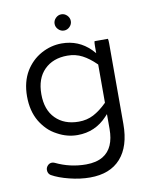

<svg xmlns="http://www.w3.org/2000/svg" viewBox="-95 -725 806 1024"><g transform="rotate(-10 308.0 -213.0)"><path d="M301.8 -75.2Q223.6 -75.2 176.8 -122.1Q129.9 -168.9 129.9 -253.9Q129.9 -338.9 176.8 -385.7Q223.6 -432.6 301.8 -432.6Q346.2 -432.6 382.3 -413.6Q418 -395 454.1 -359.4L456.1 -357.4V-150.4L454.1 -148.4Q418 -112.8 382.1 -94Q346.2 -75.2 301.8 -75.2ZM458.5 -483.4Q456.1 -477.1 456.1 -458V-418.9Q440.9 -435.1 438 -438.5Q374.5 -502 283.2 -502Q225.6 -502 172.9 -473.6Q144.5 -458 123.3 -437Q102.1 -416 86.9 -391.1Q52.7 -334 52.7 -255.4Q52.7 -176.8 85.9 -120.1Q101.6 -93.8 123.3 -71.8Q145 -49.8 175.3 -34.2Q226.6 -5.9 283.2 -5.9Q378.9 -5.9 444.3 -76.2L456.1 -88.9V-8.8Q456.1 95.7 392.6 134.3Q356.4 156.2 300.8 156.2Q214.4 156.2 136.7 118.7Q128.4 115.2 122.1 115.2Q108.4 115.2 98.6 125.7Q88.9 136.2 88.9 149.4Q88.9 168.9 104 178.7Q141.1 199.7 198.2 213.9Q255.9 228.5 309.6 228.5Q418 228.5 475.6 163.8Q533.2 99.1 533.2 -21.5V-458Q533.2 -477.1 530.8 -483.4ZM277.8 -580.6Q291 -567.4 308.6 -567.4Q326.2 -567.4 339.4 -580.6Q352.5 -593.8 352.5 -611.3Q352.5 -628.9 339.4 -642.1Q326.2 -655.3 308.6 -655.3Q291 -655.3 277.8 -642.1Q264.6 -628.9 264.6 -611.3Q264.6 -593.8 277.8 -580.6Z"/></g></svg>

Font: YuPearl-Light
Style: Light
Weight: 300
Designer: Max Yao
Foundry: Max-Everyday
Version: Version 1.011; ttfautohint (v1.8.3)